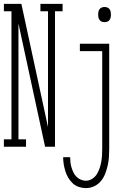

<svg xmlns="http://www.w3.org/2000/svg" viewBox="-31 -755 651 988"><path d="M-11 0V-38H28V-697H-11V-735H79L181 -263L216 -101V-697H177V-735H291V-697H252V0H201L64 -634V-38H103V0ZM507 -641Q500 -641 493 -643.5Q486 -646 481.5 -652Q477 -658 475.5 -665.5Q474 -673 474 -680Q474 -687 475.5 -694.5Q477 -702 481.5 -708Q486 -714 493 -716.5Q500 -719 507 -719Q514 -719 521 -716.5Q528 -714 532.5 -708Q537 -702 538.5 -694.5Q540 -687 540 -680Q540 -673 538.5 -665.5Q537 -658 532.5 -652Q528 -646 521 -643.5Q514 -641 507 -641ZM411 213Q393 213 375 207Q357 201 343.5 188.5Q330 176 320.5 160Q311 144 305.5 126.5Q300 109 297 90.5Q294 72 294 54H330Q330 67 331.5 80.5Q333 94 337 107Q341 120 347 132.5Q353 145 362.5 154.5Q372 164 385 169.5Q398 175 411 175Q428 175 443 165.5Q458 156 467 141.5Q476 127 481.5 111Q487 95 490 78Q493 61 494 44Q495 27 495 10V-492H380V-530H531V10Q531 32 529.5 54Q528 76 523 97.5Q518 119 510 139.5Q502 160 488 177Q474 194 453.5 203.5Q433 213 411 213Z"/></svg>

Font: Iosevka Curly Slab XLtEx
Style: Regular
Weight: 200
Width: 7
Monospace: yes
Designer: Belleve Invis
Foundry: Belleve Invis
Version: Version 11.1.0; ttfautohint (v1.8.3)